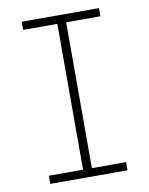

<svg xmlns="http://www.w3.org/2000/svg" viewBox="-83 -796 666 857"><g transform="rotate(-10 250.0 -367.5)"><path d="M75 0V-37H230V-698H75V-735H425V-698H270V-37H425V0Z"/></g></svg>

Font: Iosevka SS04 Extralight
Style: Regular
Weight: 200
Monospace: yes
Designer: Belleve Invis
Foundry: Belleve Invis
Version: Version 19.0.0; ttfautohint (v1.8.4)